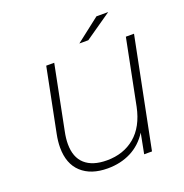

<svg xmlns="http://www.w3.org/2000/svg" viewBox="-152 -1011 1102 1151"><g transform="rotate(-20 399.0 -435.0)"><path d="M764 -700 624 0H574L599 -129Q556 -62 490 -28.5Q424 5 341 5Q235 5 174.5 -50.5Q114 -106 114 -210Q114 -249 123 -294L204 -700H255L174 -293Q165 -250 165 -214Q165 -129 213.5 -85.5Q262 -42 353 -42Q459 -42 531.5 -102.5Q604 -163 629 -283L712 -700ZM588 -875H663L493 -757H436Z"/></g></svg>

Font: Montserrat Alternates Light
Style: Italic
Weight: 300
Italic angle: -11.3°
Designer: Julieta Ulanovsky
Foundry: Julieta Ulanovsky
Version: Version 7.200